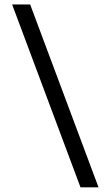

<svg xmlns="http://www.w3.org/2000/svg" viewBox="-20 -800 484 842"><path d="M33.2 -780.3H112.3L412.1 21.5H333Z"/></svg>

Font: Allerta
Style: Regular
Weight: 400
Designer: Matt McInerney
Foundry: Matt McInerney
Version: Version 1.0